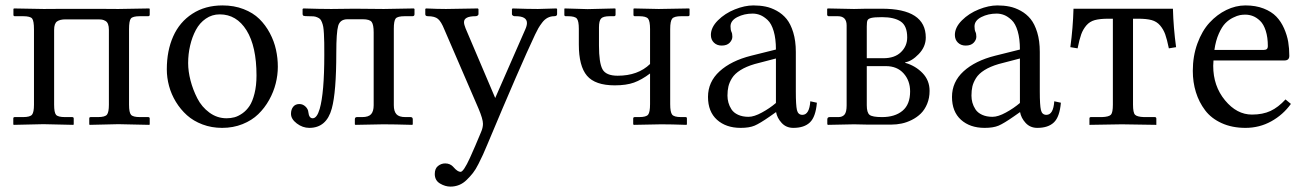

<svg xmlns="http://www.w3.org/2000/svg" viewBox="-20 -462 4837 712"><path d="M106 -352.5Q106 -384.8 99.1 -393.3Q92.3 -401.9 65.4 -401.9H35.2Q29.8 -401.9 29.8 -406.7V-428.7L31.7 -430.7L142.1 -428.7L216.8 -429.2H343.3L418.9 -428.7L533.7 -430.7L535.2 -428.7V-407.7Q535.2 -401.9 529.3 -401.9H499Q472.2 -401.9 465.3 -393.3Q458.5 -384.8 458.5 -353.5V-73.7Q458.5 -44.9 465.8 -36.4Q473.1 -27.8 499 -27.8H529.3Q535.2 -27.8 535.2 -22.5V-1L533.7 1L418.9 -1.5L312.5 1L311 -1V-22.9Q311 -27.8 316.4 -27.8H343.3Q369.6 -27.8 376.7 -36.9Q383.8 -45.9 383.8 -73.7V-351.1Q383.8 -364.3 380.6 -372.6Q377.4 -380.9 370.8 -384.5Q364.3 -388.2 358.4 -389.2Q352.5 -390.1 343.3 -390.1H221.7Q202.6 -390.1 191.7 -382.6Q180.7 -375 180.7 -351.1V-73.7Q180.7 -44.9 187.7 -36.4Q194.8 -27.8 221.2 -27.8H247.6Q253.4 -27.8 253.4 -22.5V-1L252 1L141.1 -1.5L30.8 1L29.3 -1V-22.9Q29.3 -27.8 34.7 -27.8H65.4Q91.8 -27.8 98.9 -36.9Q106 -45.9 106 -73.7Z M598.6 -205.1Q598.6 -273.9 622.3 -327.1Q646 -380.4 693.4 -411.1Q740.7 -441.9 805.2 -441.9Q848.1 -441.9 883.3 -428.2Q918.5 -414.6 941.7 -391.8Q964.8 -369.1 980.7 -339.1Q996.6 -309.1 1003.4 -277.8Q1010.3 -246.6 1010.3 -214.4Q1010.3 -183.6 1002.4 -152.3Q994.6 -121.1 978 -91.3Q961.4 -61.5 937.7 -38.6Q914.1 -15.6 879.4 -1.7Q844.7 12.2 803.7 12.2Q764.6 12.2 731 -0.5Q697.3 -13.2 673.3 -34.7Q649.4 -56.2 632.3 -84.2Q615.2 -112.3 606.9 -143.1Q598.6 -173.8 598.6 -205.1ZM794.9 -408.7Q766.1 -408.7 743.2 -392.8Q720.2 -377 706.3 -350.8Q692.4 -324.7 685.1 -293.2Q677.7 -261.7 677.7 -228Q677.7 -197.8 686.5 -163.6Q695.3 -129.4 711.7 -97.4Q728 -65.4 756.6 -44.4Q785.2 -23.4 820.3 -23.4Q835.4 -23.4 849.4 -27.1Q863.3 -30.8 878.7 -41.5Q894 -52.2 905.3 -69.1Q916.5 -85.9 923.8 -115.2Q931.2 -144.5 931.2 -182.1Q931.2 -290 894.3 -349.4Q857.4 -408.7 794.9 -408.7Z M1139.6 -23.4Q1155.3 -23.4 1165.5 -58.1Q1182.6 -117.2 1182.6 -258.8Q1182.6 -286.6 1182.4 -303.2Q1182.1 -319.8 1181.2 -336.9Q1180.2 -354 1178.7 -362.5Q1177.2 -371.1 1173.8 -379.6Q1170.4 -388.2 1166.7 -391.6Q1163.1 -395 1156.2 -397.9Q1149.4 -400.9 1142.1 -401.4Q1134.8 -401.9 1123.5 -401.9Q1109.9 -401.9 1106 -403.3Q1102.1 -404.8 1102.1 -411.1V-428.7L1105 -430.7Q1168 -428.7 1208.5 -428.7L1294.4 -429.7Q1360.8 -428.7 1403.3 -428.7L1514.6 -430.7L1517.1 -428.7V-409.2Q1517.1 -401.9 1509.3 -401.9H1481Q1454.1 -401.9 1447.3 -393.3Q1440.4 -384.8 1440.4 -355.5V-71.8Q1440.4 -49.3 1450 -38.6Q1459.5 -27.8 1483.4 -27.8H1502.4Q1510.7 -27.8 1510.7 -19.5V-1L1508.8 1Q1440.4 -1 1401.4 -1L1297.9 1L1295.9 -1V-19.5Q1295.9 -27.8 1303.7 -27.8H1322.8Q1346.7 -27.8 1356.2 -38.6Q1365.7 -49.3 1365.7 -71.8V-341.8Q1365.7 -370.1 1358.4 -380.4Q1351.1 -390.6 1325.2 -390.6H1268.6Q1241.2 -390.6 1234.1 -366.2Q1227.1 -341.8 1227.1 -266.1Q1227.1 -120.6 1210.4 -59.6Q1190.9 12.2 1127 12.2Q1102.1 12.2 1080.6 -4.2Q1059.1 -20.5 1059.1 -40Q1059.1 -55.7 1067.1 -65.9Q1075.2 -76.2 1090.3 -76.2Q1103 -76.2 1112.8 -66.9Q1122.6 -57.6 1123.5 -45.9Q1126 -23.4 1139.6 -23.4Z M1754.4 -409.7Q1754.4 -406.2 1751 -404.1Q1747.6 -401.9 1743.7 -401.9Q1700.7 -401.9 1700.7 -379.9Q1700.7 -371.1 1706.5 -356.9L1816.4 -98.6L1927.7 -352.5Q1934.1 -366.7 1934.1 -376.5Q1934.1 -401.9 1892.6 -401.9H1888.2Q1884.8 -401.9 1881.6 -404.3Q1878.4 -406.7 1878.4 -409.2V-427.7L1880.4 -430.7Q1939.5 -428.7 1974.6 -428.7L2043.5 -430.7L2045.9 -428.7V-409.7Q2045.9 -401.9 2035.2 -401.9Q2022 -401.9 2010.7 -396Q1999.5 -390.1 1990.5 -378.2Q1981.4 -366.2 1976.3 -357.2Q1971.2 -348.1 1964.4 -334Q1909.2 -217.3 1787.1 74.2Q1777.3 97.7 1771.2 111.1Q1765.1 124.5 1754.4 145.8Q1743.7 167 1733.9 179.4Q1724.1 191.9 1710.9 204.8Q1697.8 217.8 1682.6 223.9Q1667.5 230 1650.4 230Q1630.9 230 1611.6 218.5Q1592.3 207 1592.3 183.1Q1592.3 163.1 1604.2 153.6Q1616.2 144 1630.9 144Q1649.9 144 1661.6 157.7Q1676.8 175.3 1688 175.3Q1693.4 175.3 1702.1 162.4Q1710.9 149.4 1722.9 123Q1734.9 96.7 1742.7 78.1Q1750.5 59.6 1763.7 28.3Q1771 11.7 1771 -2.9Q1771 -20.5 1754.4 -59.6L1627.9 -352.5Q1616.2 -381.8 1604.2 -391.8Q1592.3 -401.9 1566.9 -401.9Q1557.1 -401.9 1557.1 -409.2V-428.7L1559.6 -430.7Q1603 -428.7 1633.8 -428.7L1752.4 -430.7L1754.4 -427.7Z M2390.6 -354Q2390.6 -383.8 2383.3 -392.8Q2376 -401.9 2350.1 -401.9H2334.5Q2329.1 -401.9 2329.1 -406.7V-428.7L2330.6 -430.7L2422.9 -428.7L2535.6 -430.7L2537.1 -428.7V-407.2Q2537.1 -401.9 2531.2 -401.9H2505.9Q2480.5 -401.9 2472.9 -393.1Q2465.3 -384.3 2465.3 -354V-75.7Q2465.3 -46.4 2472.4 -37.1Q2479.5 -27.8 2505.9 -27.8H2522.5Q2527.3 -27.8 2527.3 -22.9V-1L2525.4 1Q2469.2 -1 2432.1 -1L2330.1 1L2328.1 -1.5V-22.5Q2328.1 -27.8 2334 -27.8H2350.1Q2376.5 -27.8 2383.5 -36.9Q2390.6 -45.9 2390.6 -75.7V-189.5Q2359.4 -166 2331.1 -155.8Q2302.7 -145.5 2259.8 -145.5Q2187 -145.5 2156.7 -181.2Q2126.5 -216.8 2126.5 -296.9V-355Q2126.5 -384.3 2119.1 -393.1Q2111.8 -401.9 2085.9 -401.9H2078.1Q2072.8 -401.9 2072.8 -406.7V-428.7L2073.7 -430.7L2159.2 -428.2L2261.2 -430.7L2262.7 -428.7V-407.7Q2262.7 -401.9 2256.8 -401.9H2241.7Q2216.8 -401.9 2209 -393.3Q2201.2 -384.8 2201.2 -360.4V-293Q2201.2 -229.5 2214.1 -205.3Q2227.1 -181.2 2270.5 -181.2Q2345.7 -181.2 2390.6 -224.6Z M2857.4 -245.1 2778.8 -224.6Q2747.1 -215.3 2725.8 -201.9Q2704.6 -188.5 2694.6 -172.4Q2684.6 -156.2 2681.2 -141.4Q2677.7 -126.5 2677.7 -107.4Q2677.7 -94.2 2681.2 -81.5Q2684.6 -68.8 2692.6 -56.4Q2700.7 -43.9 2717 -36.4Q2733.4 -28.8 2755.9 -28.8Q2776.4 -28.8 2805.4 -44.7Q2834.5 -60.5 2857.4 -80.1ZM2921.9 12.2Q2895.5 12.2 2878.7 -6.1Q2861.8 -24.4 2857.9 -46.4L2835 -30.3Q2797.9 -4.4 2778.3 3.9Q2758.8 12.2 2726.6 12.2Q2672.4 12.2 2638.9 -17.8Q2605.5 -47.9 2605.5 -102.5Q2605.5 -158.2 2648.4 -197.5Q2691.4 -236.8 2765.6 -255.4L2857.4 -278.3Q2857.4 -318.4 2849.1 -346.4Q2840.8 -374.5 2826.7 -387.7Q2812.5 -400.9 2799.1 -406.2Q2785.6 -411.6 2771 -411.6Q2739.7 -411.6 2714.4 -398.7Q2689 -385.7 2689 -364.3Q2689 -351.6 2692.4 -343.8Q2695.8 -337.9 2695.8 -325.7Q2695.8 -314 2685.8 -303.5Q2675.8 -293 2656.2 -293Q2638.7 -293 2627.4 -304Q2616.2 -314.9 2616.2 -332.5Q2616.2 -360.4 2642.3 -386.5Q2668.5 -412.6 2705.1 -427.2Q2741.7 -441.9 2773.9 -441.9Q2797.9 -441.9 2818.6 -437.7Q2839.4 -433.6 2860.6 -421.9Q2881.8 -410.2 2897 -391.6Q2912.1 -373 2921.6 -341.8Q2931.2 -310.5 2931.2 -269.5V-122.6Q2931.2 -71.8 2935.3 -54Q2939.5 -36.1 2955.6 -36.1Q2981.4 -36.1 2984.9 -86.4L3009.3 -81.1Q3004.9 -28.8 2983.6 -8.3Q2962.4 12.2 2921.9 12.2Z M3194.3 -246.1H3255.9Q3297.9 -246.1 3321 -268.6Q3344.2 -291 3344.2 -323.2Q3344.2 -366.2 3320.1 -382.3Q3295.9 -398.4 3251 -398.4Q3222.2 -398.4 3210.9 -395.5Q3199.7 -392.6 3197 -386.7Q3194.3 -380.9 3194.3 -364.3ZM3194.3 -216.8V-71.8Q3194.3 -44.4 3204.6 -36.1Q3214.8 -27.8 3251 -27.8Q3298.8 -27.8 3326.9 -51.3Q3355 -74.7 3355 -123Q3355 -163.1 3330.8 -189.9Q3306.6 -216.8 3265.1 -216.8ZM3050.3 1 3047.9 -1V-19Q3047.9 -27.8 3056.6 -27.8H3088.9Q3104 -27.8 3111.8 -37.1Q3119.6 -46.4 3119.6 -71.3V-367.7Q3119.6 -401.9 3086.9 -401.9H3052.7Q3050.8 -401.9 3049.1 -403.6Q3047.4 -405.3 3047.4 -406.7V-428.7L3049.3 -430.7L3147 -428.7L3192.9 -429.7H3250Q3413.1 -429.7 3413.1 -322.8Q3413.1 -288.6 3387 -261.5Q3360.8 -234.4 3336.9 -231V-229Q3374.5 -218.3 3400.9 -191.2Q3427.2 -164.1 3427.2 -125Q3427.2 -98.6 3418.2 -76.9Q3409.2 -55.2 3394.8 -41Q3380.4 -26.9 3361.3 -17.3Q3342.3 -7.8 3323.5 -3.9Q3304.7 0 3286.1 0H3194.3L3147 -1Z M3762.2 -245.1 3683.6 -224.6Q3651.9 -215.3 3630.6 -201.9Q3609.4 -188.5 3599.4 -172.4Q3589.4 -156.2 3585.9 -141.4Q3582.5 -126.5 3582.5 -107.4Q3582.5 -94.2 3585.9 -81.5Q3589.4 -68.8 3597.4 -56.4Q3605.5 -43.9 3621.8 -36.4Q3638.2 -28.8 3660.6 -28.8Q3681.2 -28.8 3710.2 -44.7Q3739.3 -60.5 3762.2 -80.1ZM3826.7 12.2Q3800.3 12.2 3783.4 -6.1Q3766.6 -24.4 3762.7 -46.4L3739.7 -30.3Q3702.6 -4.4 3683.1 3.9Q3663.6 12.2 3631.3 12.2Q3577.1 12.2 3543.7 -17.8Q3510.3 -47.9 3510.3 -102.5Q3510.3 -158.2 3553.2 -197.5Q3596.2 -236.8 3670.4 -255.4L3762.2 -278.3Q3762.2 -318.4 3753.9 -346.4Q3745.6 -374.5 3731.4 -387.7Q3717.3 -400.9 3703.9 -406.2Q3690.4 -411.6 3675.8 -411.6Q3644.5 -411.6 3619.1 -398.7Q3593.8 -385.7 3593.8 -364.3Q3593.8 -351.6 3597.2 -343.8Q3600.6 -337.9 3600.6 -325.7Q3600.6 -314 3590.6 -303.5Q3580.6 -293 3561 -293Q3543.5 -293 3532.2 -304Q3521 -314.9 3521 -332.5Q3521 -360.4 3547.1 -386.5Q3573.2 -412.6 3609.9 -427.2Q3646.5 -441.9 3678.7 -441.9Q3702.6 -441.9 3723.4 -437.7Q3744.1 -433.6 3765.4 -421.9Q3786.6 -410.2 3801.8 -391.6Q3816.9 -373 3826.4 -341.8Q3835.9 -310.5 3835.9 -269.5V-122.6Q3835.9 -71.8 3840.1 -54Q3844.2 -36.1 3860.4 -36.1Q3886.2 -36.1 3889.6 -86.4L3914.1 -81.1Q3909.7 -28.8 3888.4 -8.3Q3867.2 12.2 3826.7 12.2Z M4201.2 -392.6H4181.6V-73.7Q4181.6 -44.4 4189 -36.6Q4196.3 -28.8 4222.2 -27.8H4262.2Q4268.1 -27.8 4268.1 -22V1L4140.1 -1L4020 1V-22.5Q4020 -27.8 4025.4 -27.8H4066.4Q4092.8 -28.8 4099.9 -36.9Q4106.9 -44.9 4106.9 -73.7V-392.6H4089.4Q4059.1 -392.6 4040 -387.5Q4021 -382.3 4008.5 -367.7Q3996.1 -353 3989.5 -334.7Q3982.9 -316.4 3976.1 -282.7L3949.2 -287.1Q3959 -358.9 3960.9 -429.7H4329.6Q4331.5 -358.9 4341.3 -287.1L4314.5 -282.7Q4307.6 -316.4 4301 -334.7Q4294.4 -353 4282 -367.7Q4269.5 -382.3 4250.5 -387.5Q4231.4 -392.6 4201.2 -392.6Z M4483.4 -276.9H4667Q4681.6 -276.9 4681.6 -290.5Q4681.6 -323.7 4673.8 -347.9Q4666 -372.1 4653.1 -384.5Q4640.1 -397 4626.5 -402.3Q4612.8 -407.7 4597.7 -407.7Q4588.4 -407.7 4578.4 -406Q4568.4 -404.3 4552.5 -396.5Q4536.6 -388.7 4523.9 -375.7Q4511.2 -362.8 4499.8 -337.2Q4488.3 -311.5 4483.4 -276.9ZM4747.1 -93.3 4767.1 -76.7Q4737.8 -36.1 4694.1 -12Q4650.4 12.2 4598.6 12.2Q4548.8 12.2 4510.3 -5.4Q4471.7 -22.9 4449 -53Q4426.3 -83 4414.8 -120.1Q4403.3 -157.2 4403.3 -199.2Q4403.3 -253.9 4420.4 -300.8Q4437.5 -347.7 4465.3 -377.9Q4493.2 -408.2 4527.8 -425Q4562.5 -441.9 4598.6 -441.9Q4636.7 -441.9 4666 -430.4Q4695.3 -418.9 4712.9 -400.6Q4730.5 -382.3 4741.7 -356.9Q4752.9 -331.5 4757.1 -306.9Q4761.2 -282.2 4761.2 -254.9Q4761.2 -237.8 4743.2 -237.8H4480Q4479 -227.1 4479 -217.8Q4479 -143.1 4522.7 -90.1Q4566.4 -37.1 4622.6 -37.1Q4662.6 -37.1 4691.4 -50.5Q4720.2 -64 4747.1 -93.3Z"/></svg>

Font: Libertinage
Style: b
Weight: 400
Designer: OSP
Foundry: OSP
Version: Version 1.0; 2008; OFL relea